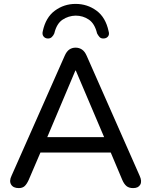

<svg xmlns="http://www.w3.org/2000/svg" viewBox="-20 -956 774 983"><path d="M223 -759Q210 -760 202.5 -770Q195 -780 199 -796Q214 -867 261 -901.5Q308 -936 367 -936Q427 -936 474 -901.5Q521 -867 536 -796Q541 -780 533.5 -770Q526 -760 512 -759Q497 -758 489.5 -766.5Q482 -775 477 -785Q465 -835 435 -855.5Q405 -876 367 -876Q330 -875 300 -855Q270 -835 258 -785Q254 -775 245.5 -766.5Q237 -758 223 -759ZM76 7Q48 7 37 -11Q26 -29 39 -56L311 -670Q321 -693 335 -702.5Q349 -712 367 -712Q385 -712 399.5 -702.5Q414 -693 424 -670L695 -56Q708 -28 698 -10.5Q688 7 662 7Q640 7 627.5 -3.5Q615 -14 606 -35L547 -175H187L127 -35Q117 -13 106 -3Q95 7 76 7ZM366 -595 222 -254H513L368 -595Z"/></svg>

Font: Chiron GoRound TC
Style: Regular
Weight: 400
Designer: Ryoko NISHIZUKA 西塚涼子 (kana, bopomofo & ideographs); Paul D. Hunt (Latin, Greek & Cyrillic); Sandoll Communications 산돌커뮤니
Foundry: Adobe
Version: Version 1.000;hotconv 1.1.1;makeotfexe 2.6.0